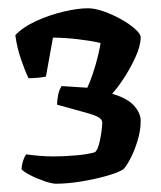

<svg xmlns="http://www.w3.org/2000/svg" viewBox="-20 -790 389 464"><path d="M115 -346Q106 -346 88 -352Q70 -358 53.5 -366.5Q37 -375 32 -381Q33 -394 36.5 -403.5Q40 -413 43 -417Q57 -415 74.5 -413.5Q92 -412 109 -412Q135 -412 163.5 -414.5Q192 -417 209 -422Q216 -426 221 -448.5Q226 -471 227 -491Q228 -500 220 -505.5Q212 -511 188.5 -517.5Q165 -524 118 -537Q118 -548 120.5 -560.5Q123 -573 129 -582L191 -578Q197 -590 204.5 -612.5Q212 -635 217 -656Q222 -677 223 -686Q203 -691 170 -695Q137 -699 108 -699L91 -605Q83 -603 70 -602Q57 -601 49 -601Q41 -617 31 -646Q21 -675 17 -705Q36 -725 68 -739.5Q100 -754 134 -762Q168 -770 193 -770Q209 -770 230.5 -762.5Q252 -755 272.5 -743.5Q293 -732 306.5 -720Q320 -708 320 -700Q320 -679 307 -651Q294 -623 278 -599Q262 -575 252 -565V-563Q287 -553 303.5 -535Q320 -517 320 -498Q320 -474 312 -448.5Q304 -423 294 -404.5Q284 -386 278 -381Q266 -373 238 -365Q210 -357 176.5 -351.5Q143 -346 115 -346Z"/></svg>

Font: Texturina SemiBold
Style: Regular
Weight: 600
Designer: Guillermo Torres Carreño
Foundry: Omnibus-Type
Version: Version 1.002; ttfautohint (v1.8.3)